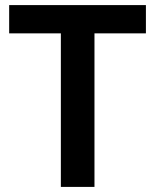

<svg xmlns="http://www.w3.org/2000/svg" viewBox="-20 -734 610 754"><path d="M351 0H219V-603H16V-714H553V-603H351Z"/></svg>

Font: Noto Sans Syriac Eastern SemiBold
Style: Regular
Weight: 600
Designer: Patrick Giasson and the Monotype Design Team
Foundry: Monotype Imaging Inc.
Version: Version 3.001